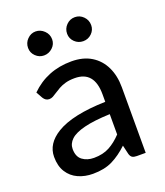

<svg xmlns="http://www.w3.org/2000/svg" viewBox="-132 -795 765 892"><g transform="rotate(-20 250.0 -348.5)"><path d="M174.5 8Q134.5 8 101.8 -6.8Q69 -21.5 49.8 -51.8Q30.5 -82 30.5 -127.5Q30.5 -193 99.5 -235Q177.5 -282.5 341.5 -287V-324Q341.5 -439 245 -439Q218.5 -439 199.2 -433.5Q180 -428 165.8 -420Q151.5 -412 140.5 -404.5Q129.5 -397 120.5 -392.2Q111.5 -387.5 102 -387.5Q84 -387.5 73 -405.5L55.5 -437Q137 -517.5 257 -517.5Q315 -517.5 355 -493Q395 -468.5 416 -425Q437 -381.5 437 -324V0H393.5Q379 0 371.2 -4.8Q363.5 -9.5 359.5 -22.5L349 -67.5Q311 -31.5 271.2 -11.8Q231.5 8 174.5 8ZM204 -60Q248.5 -60 280.8 -77.5Q313 -95 341.5 -125.5V-226Q262.5 -223 214.5 -211Q166.5 -199 145.2 -179Q124 -159 124 -132.5Q124 -94.5 147.2 -77.2Q170.5 -60 204 -60ZM342.5 -586.5Q318 -586.5 300.5 -603.5Q283 -620.5 283 -644.5Q283 -669.5 300.5 -687.2Q318 -705 342.5 -705Q367 -705 384.5 -687.2Q402 -669.5 402 -644.5Q402 -620.5 384.5 -603.5Q367 -586.5 342.5 -586.5ZM148.5 -586.5Q125 -586.5 107.5 -603.5Q90 -620.5 90 -644.5Q90 -669.5 107.5 -687.2Q125 -705 148.5 -705Q172.5 -705 190.8 -687.2Q209 -669.5 209 -644.5Q209 -620.5 190.8 -603.5Q172.5 -586.5 148.5 -586.5Z"/></g></svg>

Font: Verano Sans Medium
Style: Regular
Weight: 500
Designer: Lukasz Dziedzic with Adam Twardoch and Botio Nikoltchev
Foundry: tyPoland Lukasz Dziedzic
Version: Version 3.001;December 28, 2019;FontCreator 12.0.0.2547 64-b